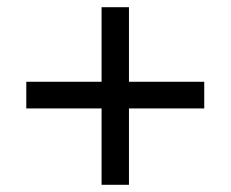

<svg xmlns="http://www.w3.org/2000/svg" viewBox="-20 -551 640 533"><path d="M262 -38V-250H53V-324H262V-531H338V-324H547V-250H338V-38Z"/></svg>

Font: Mulish SemiBold
Style: Regular
Weight: 600
Designer: Vernon Adams
Foundry: Vernon Adams
Version: Version 3.603; ttfautohint (v1.8.3)